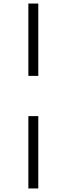

<svg xmlns="http://www.w3.org/2000/svg" viewBox="-20 -827 377 1083"><path d="M140 -807H196V-399H140ZM140 -172H196V236H140Z"/></svg>

Font: Martel Sans ExtraLight
Style: Regular
Weight: 275
Designer: Dan Reynolds and Mathieu Réguer
Foundry: Dan Reynolds and Mathieu Réguer
Version: Version 1.002; ttfautohint (v1.1) -l 5 -r 5 -G 72 -x 0 -D la